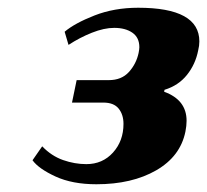

<svg xmlns="http://www.w3.org/2000/svg" viewBox="-20 -730 535 496"><path d="M64 -316 89 -352Q113 -327 143 -316.5Q173 -306 203 -306Q245 -306 272 -336Q299 -366 299 -410Q299 -434 286.5 -449.5Q274 -465 247 -465H166L178 -523H261Q294 -523 313 -544Q332 -565 338 -593Q340 -603 340 -608Q340 -633 322 -645.5Q304 -658 275 -658Q249 -658 217.5 -645.5Q186 -633 157 -614L147 -648Q173 -670 224 -690Q275 -710 337 -710Q495 -710 495 -623Q495 -612 492 -600Q485 -564 463 -536.5Q441 -509 405 -498L404 -493Q462 -472 462 -418Q462 -405 459 -390Q446 -326 383.5 -290Q321 -254 229 -254Q167 -254 123.5 -274Q80 -294 64 -316Z"/></svg>

Font: Trirong Black
Style: Italic
Weight: 900
Italic angle: -12°
Designer: Katatrad Team
Foundry: CadsonDemak
Version: Version 1.001